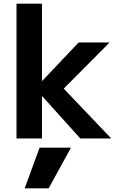

<svg xmlns="http://www.w3.org/2000/svg" viewBox="-20 -750 642 1040"><path d="M243.6 270H113.7L194.4 50H364.3ZM69.4 0V-730H207.3V-312.3H209.3L406 -520H573.6L325.2 -270L582.6 0H415L209.3 -228.3H207.3V0Z"/></svg>

Font: M PLUS 1 Thin
Style: Regular
Weight: 100
Designer: Coji Morishita
Foundry: UNDERFOREST DESIGN
Version: Version 1.001